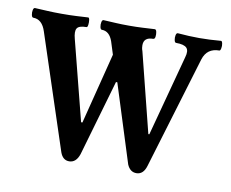

<svg xmlns="http://www.w3.org/2000/svg" viewBox="-58 -487 682 568"><g transform="rotate(10 283.0 -203.5)"><path d="M182 11Q163 11 155 -11L42 -354Q31 -389 4 -389Q0 -389 -1.5 -396.5Q-3 -404 -1.5 -411Q0 -418 4 -418Q25 -417 43 -416Q61 -415 84 -415Q110 -415 128.5 -416Q147 -417 164 -418Q167 -418 168 -411Q169 -404 168 -396.5Q167 -389 164 -389Q141 -389 135.5 -379.5Q130 -370 136 -348L197 -109H201L255 -322L243 -360Q233 -389 210 -389Q206 -389 204.5 -396.5Q203 -404 204.5 -411Q206 -418 210 -418Q230 -417 247 -416Q264 -415 287 -415Q310 -415 327.5 -416Q345 -417 364 -418Q368 -418 369.5 -411Q371 -404 370 -396.5Q369 -389 364 -389Q336 -389 336 -365Q336 -362 336.5 -357.5Q337 -353 339 -348L399 -109H402L467 -352Q473 -372 465 -380.5Q457 -389 433 -389Q429 -389 427.5 -396.5Q426 -404 427.5 -411Q429 -418 433 -418Q468 -415 498 -415Q528 -415 563 -418Q566 -418 567.5 -411Q569 -404 567.5 -396.5Q566 -389 563 -389Q526 -389 515 -354L413 -16Q405 11 384 11Q365 11 356 -10L282 -244H278L212 -16Q203 11 182 11Z"/></g></svg>

Font: Junicode Two Beta Condensed Medium
Style: Regular
Weight: 500
Width: 3
Designer: Peter S. Baker
Foundry: Briery Creek Software
Version: Version 1.053; ttfautohint (v1.8.4)